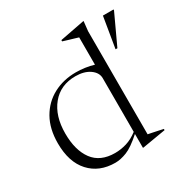

<svg xmlns="http://www.w3.org/2000/svg" viewBox="-172 -885 1008 1041"><g transform="rotate(-30 332.0 -364.0)"><path d="M576 -10 430.5 14.5H426.5V-72.5Q368.5 -20.5 329.2 -5.2Q290 10 257.5 10Q157.5 10 98.2 -54.8Q39 -119.5 39 -237Q39 -327.5 75.2 -391.2Q111.5 -455 174.2 -488.5Q237 -522 315.5 -522Q343 -522 371.8 -518Q400.5 -514 426.5 -506V-677Q420.5 -679 404.2 -683.8Q388 -688.5 369 -694.2Q350 -700 335.5 -704.5V-712.5L488.5 -742H491.5L485 -681.5V-36.5Q491 -35.5 509 -31.8Q527 -28 546.2 -24Q565.5 -20 576 -17.5ZM426.5 -421.5Q426.5 -456.5 392 -480.8Q357.5 -505 303 -505Q209 -505 154.8 -439Q100.5 -373 100.5 -263Q100.5 -158 145.5 -97.2Q190.5 -36.5 282.5 -36.5Q318.5 -36.5 354.5 -47.2Q390.5 -58 426.5 -85.5ZM565 -522.5 597 -715H663.5V-710L576.5 -522.5Z"/></g></svg>

Font: Newsreader Display Light
Style: Regular
Weight: 300
Designer: Hugues Gentile
Foundry: Production Type
Version: Version 1.001